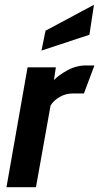

<svg xmlns="http://www.w3.org/2000/svg" viewBox="-20 -781 414 801"><path d="M7 0 95 -500H213L205 -447Q224 -467 261 -487.5Q298 -508 339 -508H374L330 -391H283Q254 -391 229 -376.5Q204 -362 191 -341L130 0ZM153 -570 170 -653 372 -761 353 -636Z"/></svg>

Font: Cabin VF Beta
Style: Italic
Weight: 400
Italic angle: -7°
Designer: Pablo Impallari
Foundry: Pablo Impallari. http://www.impallari.com Igino Marini. http://www.ikern.com
Version: Version 2.300